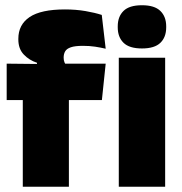

<svg xmlns="http://www.w3.org/2000/svg" viewBox="-20 -713 696 733"><path d="M228 -677Q269.5 -677 306 -670.8Q342.5 -664.5 368.5 -656L383.5 -527Q364.5 -531.5 343 -534.8Q321.5 -538 296.5 -538Q266.5 -538 250.5 -532.5Q234.5 -527 228.8 -517Q223 -507 223 -493.5V-492.5Q223 -482.5 226.2 -475Q229.5 -467.5 234.5 -460.5L121 -456.5V-473.5Q91.5 -483 70.8 -504.8Q50 -526.5 50 -562.5V-565Q50 -619 93.2 -648Q136.5 -677 228 -677ZM67 0V-420.5H243V0ZM5.5 -331V-470L145 -468.5L211 -470H383.5L369 -331ZM433.5 0V-492.5H610.5V0ZM522 -528Q473.5 -528 451.5 -549.8Q429.5 -571.5 429.5 -608.5V-612.5Q429.5 -649.5 451.5 -671.2Q473.5 -693 522 -693Q570 -693 592.2 -671.2Q614.5 -649.5 614.5 -612.5V-608.5Q614.5 -571 592.2 -549.5Q570 -528 522 -528Z"/></svg>

Font: Anek Gujarati ExtraBold
Style: Regular
Weight: 800
Version: Version 1.003